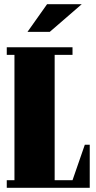

<svg xmlns="http://www.w3.org/2000/svg" viewBox="-20 -894 459 914"><path d="M407.2 -205.1V0H12.2V-36.1H48.8V-632.8H12.2V-668.9H325.2V-632.8H240.2V-36.1H325.2L383.8 -205.1ZM110.8 -742.2 204.1 -874H369.1L216.8 -742.2Z"/></svg>

Font: Lletraferida
Style: Heavy
Weight: 900
Designer: Josep Patau Bellart
Foundry: Josep Patau Bellart
Version: Version 1.000